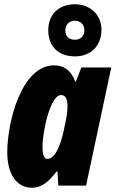

<svg xmlns="http://www.w3.org/2000/svg" viewBox="-20 -869 541 899"><path d="M331 -605C408 -605 455 -657 455 -730C455 -802 400 -849 331 -849C255 -849 206 -801 206 -728C206 -653 252 -605 331 -605ZM331 -683C300 -683 286 -700 286 -727C286 -753 303 -772 331 -772C358 -772 375 -753 375 -727C375 -700 357 -683 331 -683ZM129 10C180 10 211 -23 245 -66H249L253 0H383L501 -553H361L335 -487H332C312 -543 275 -563 233 -563C81 -563 14 -298 14 -156C14 -54 58 10 129 10ZM201 -125C187 -125 179 -144 179 -181C179 -252 215 -424 266 -424C286 -424 296 -407 296 -370C296 -351 294 -327 280 -265C268 -208 244 -125 201 -125Z"/></svg>

Font: Noto Sans ExtraCondensed Black
Style: Italic
Weight: 900
Width: 2
Italic angle: -12°
Designer: Monotype Design Team
Foundry: Monotype Imaging Inc.
Version: Version 2.013